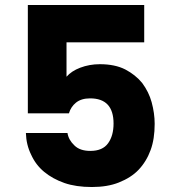

<svg xmlns="http://www.w3.org/2000/svg" viewBox="-20 -751 690 771"><path d="M247.1 -442.9Q267.1 -465.8 301.8 -479Q338.9 -493.2 380.9 -493.2Q441.4 -493.2 482.9 -472.2Q523.9 -450.7 550.8 -418Q577.6 -381.8 588.9 -340.8Q601.1 -295.9 601.1 -253.9Q601.1 -192.9 585 -148.9Q567.9 -102.1 536.1 -68.8Q506.3 -37.6 457 -18.1Q411.6 0 349.1 0Q285.2 0 238.8 -16.1Q191.4 -32.7 157.2 -61Q123.5 -88.9 105 -129.9Q85.4 -169.4 84 -216.8H251Q255.4 -189 278.8 -167Q300.8 -145 342.8 -145Q392.1 -145 414.1 -175.8Q436 -206.1 436 -254.9Q436 -356 341.8 -356Q306.6 -356 285.2 -338.9Q264.6 -322.3 256.8 -295.9H91.8V-731H559.1V-581.1H247.1Z"/></svg>

Font: PoppinsZ
Style: Bold
Weight: 700
Designer: Ninad Kale (Devanagari), Jonny Pinhorn (Latin)
Foundry: Indian Type Foundry
Version: Version 3.002;FEAKit 1.0